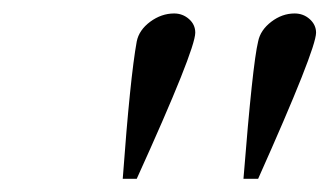

<svg xmlns="http://www.w3.org/2000/svg" viewBox="-20 -695 494 288"><path d="M367.2 -426.8H345.2Q358.9 -599.1 367.2 -632.8Q370.6 -649.9 387 -662.4Q403.3 -674.8 421.9 -674.8Q435.1 -674.8 444.6 -666.3Q454.1 -657.7 454.1 -646Q454.1 -621.1 367.2 -426.8ZM185.1 -426.8H164.1Q175.3 -579.1 185.1 -632.8Q188.5 -649.9 205.3 -662.4Q222.2 -674.8 241.2 -674.8Q253.9 -674.8 263.4 -666.5Q272.9 -658.2 272.9 -646Q272.9 -620.1 185.1 -426.8Z"/></svg>

Font: Accordance
Style: Italic
Weight: 400
Italic angle: -11°
Version: Version 1.2 (build January 31, 2020) Miklal Software Solutio